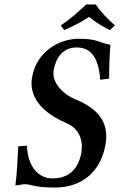

<svg xmlns="http://www.w3.org/2000/svg" viewBox="-20 -832 543 862"><path d="M410 -812H367C331 -778 295 -746 253 -718L268 -697C308 -714 340 -730 380 -756C409 -732 437 -715 473 -697L496 -718C465 -745 434 -776 410 -812ZM476 -631C425 -639 423 -658 333 -658C251 -658 145 -605 124 -485C104 -368 216 -306 281 -278C335 -254 355 -203 345 -145C331 -71 288 -31 215 -31C151 -31 104 -87 101 -178L62 -175C58 -99 56 -51 49 0C66 0 75 -5 94 -5C117 -5 134 10 228 10C337 10 431 -51 454 -184C475 -305 389.7 -357.3 314 -388C277 -403 210 -453 221 -517C231 -573 262 -619 325 -619C407 -619 425 -540 430 -474L470 -479C470 -528 471 -578 476 -631Z"/></svg>

Font: Linux Libertine O
Style: Bold Italic
Weight: 700
Italic angle: -11.5°
Designer: Philipp H. Poll
Foundry: Philipp H. Poll
Version: Version 4.1.0